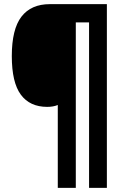

<svg xmlns="http://www.w3.org/2000/svg" viewBox="-20 -780 590 927"><path d="M496 127H410V-672H346V127H259V-273Q237 -264 208 -264Q124 -264 80.5 -323Q37 -382 37 -509Q37 -639 83.5 -699.5Q130 -760 221 -760H496Z"/></svg>

Font: Noto Sans Gujarati Condensed Black
Style: Regular
Weight: 900
Width: 3
Designer: Jelle Bosma - Monotype Design Team, Universal Thirst
Foundry: Monotype Imaging Inc.
Version: Version 2.106; ttfautohint (v1.8.4.7-5d5b)